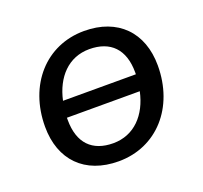

<svg xmlns="http://www.w3.org/2000/svg" viewBox="-95 -606 764 723"><g transform="rotate(-20 287.0 -244.0)"><path d="M265 9C418 9 526 -112 526 -280C526 -413 444 -497 309 -497C156 -497 48 -376 48 -208C48 -75 129 9 265 9ZM269 -62C185 -62 137 -110 137 -203V-212H429C410 -123 353 -62 269 -62ZM145 -277C164 -365 220 -426 304 -426C389 -426 437 -377 437 -285V-277Z"/></g></svg>

Font: SN Pro Medium
Style: Italic
Weight: 400
Italic angle: -9°
Designer: Tobias Whetton
Foundry: Supernotes
Version: Version 1.001;Glyphs 3.2 (3249)